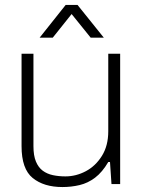

<svg xmlns="http://www.w3.org/2000/svg" viewBox="-20 -743 578 775"><path d="M232 12Q157 12 112 -24.5Q67 -61 67 -153V-526H115V-153Q115 -115 125 -91Q135 -67 152.5 -54Q170 -41 193.5 -36Q217 -31 244 -31Q287 -31 326.5 -52Q366 -73 391.5 -114Q417 -155 417 -213V-526H465V0H430L424 -89H417Q393 -48 364 -26Q335 -4 301.5 4Q268 12 232 12ZM140 -591 245 -723H293L399 -591H346L254 -705H284L193 -591Z"/></svg>

Font: Archivo Thin
Style: Regular
Weight: 250
Designer: Hector Gatti
Foundry: Omnibus-Type
Version: Version 2.001